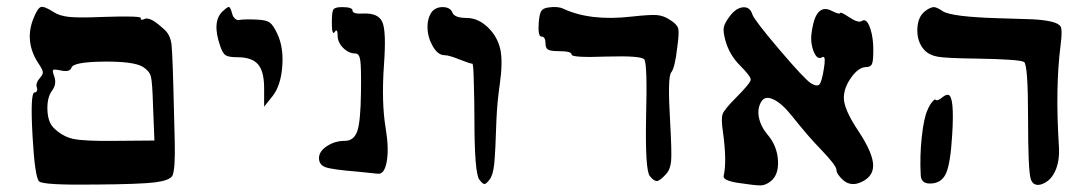

<svg xmlns="http://www.w3.org/2000/svg" viewBox="-20 -776 3223 567"><path d="M432 -461Q430 -534 425.5 -550.5Q421 -567 401 -579Q374 -595 285 -594Q196 -593 191 -576Q186 -562 159 -568Q140 -572 137 -569.5Q134 -567 140 -551Q148 -529 135 -510Q119 -490 120 -453Q121 -416 138 -399Q164 -373 195.5 -366Q227 -359 317 -360L436 -361ZM263 -231Q109 -229 96 -240Q83 -250 76 -376Q69 -502 82 -503Q87 -503 89 -507.5Q91 -512 89 -517Q84 -530 98 -546Q107 -556 106.5 -563Q106 -570 96 -585Q52 -649 77 -717Q90 -751 100 -755Q110 -759 139 -740Q156 -729 184.5 -726Q213 -723 284 -726Q401 -730 396 -722Q394 -718 398 -718Q401 -717 407 -720Q422 -727 456 -697Q459 -694 464 -690Q483 -674 486.5 -644.5Q490 -615 494 -437Q495 -388 496 -359Q498 -275 489 -257Q481 -243 438 -237.5Q395 -232 263 -231Z M760 -516Q760 -565 742 -586Q724 -607 681 -607Q655 -607 646 -613Q637 -619 630 -641Q605 -713 638 -743Q652 -756 656 -755.5Q660 -755 665 -738Q667 -728 673 -722Q679 -716 685 -717Q706 -720 740 -718Q766 -717 776.5 -709.5Q787 -702 799 -676Q818 -636 813.5 -579Q809 -522 784 -491L760 -461Z M1037 -269Q962 -275 942 -282Q922 -289 922 -309Q922 -329 945.5 -344.5Q969 -360 998 -360Q1025 -360 1035 -388.5Q1045 -417 1046 -504Q1047 -577 1044 -597.5Q1041 -618 1030 -618Q1010 -618 993.5 -634.5Q977 -651 977 -671Q977 -690 971 -685Q970 -684 968 -681Q964 -674 961 -687Q960 -696 960 -711Q960 -741 964.5 -748Q969 -755 990 -755Q1021 -755 1021 -745Q1021 -734 1053 -736Q1098 -738 1109.5 -710Q1121 -682 1114 -586Q1106 -474 1119 -397Q1129 -337 1122 -298.5Q1115 -260 1095 -263Q1067 -266 1037 -269Z M1396 -245Q1381 -262 1381 -427Q1381 -453 1380.5 -478Q1380 -503 1379.5 -522.5Q1379 -542 1378.5 -557Q1378 -572 1377 -580Q1376 -588 1375 -588Q1371 -587 1338 -600Q1306 -613 1293 -613Q1273 -613 1258 -639.5Q1243 -666 1242.5 -694.5Q1242 -723 1256 -742Q1269 -756 1289.5 -755Q1310 -754 1316 -739Q1322 -723 1358 -723Q1392 -723 1421 -695Q1450 -667 1458 -628Q1465 -591 1456 -528Q1448 -473 1446 -421Q1443 -325 1439.5 -292Q1436 -259 1426 -246Q1416 -233 1411 -232.5Q1406 -232 1396 -245Z M1899 -256Q1885 -273 1888 -430Q1892 -585 1883 -600Q1876 -612 1772 -609Q1668 -605 1668 -615Q1668 -625 1629 -625Q1606 -625 1598.5 -629.5Q1591 -634 1591 -647Q1591 -668 1579 -668Q1568 -668 1571 -710Q1573 -735 1578.5 -743.5Q1584 -752 1600 -754Q1628 -758 1644 -750Q1724 -713 1845 -727Q1899 -733 1919.5 -731.5Q1940 -730 1959 -717Q1980 -704 1983 -691.5Q1986 -679 1980 -636Q1973 -575 1962 -562Q1951 -548 1959 -416Q1964 -327 1962 -301.5Q1960 -276 1947 -262Q1930 -243 1921 -241.5Q1912 -240 1899 -256Z M2159 -236Q2115 -243 2117 -256Q2127 -300 2115 -386Q2109 -425 2114 -439Q2119 -453 2152 -486Q2197 -531 2197 -541Q2197 -551 2165 -583Q2134 -614 2122 -657Q2115 -683 2117.5 -695.5Q2120 -708 2135 -728Q2154 -753 2174.5 -754.5Q2195 -756 2202 -733Q2208 -716 2282 -629Q2356 -542 2375 -530Q2393 -519 2400 -527Q2407 -535 2413 -573Q2419 -609 2411 -608Q2410 -608 2408 -607Q2392 -597 2381 -629Q2372 -656 2378 -688Q2391 -769 2438 -743Q2444 -740 2449.5 -738Q2455 -736 2458 -736Q2461 -736 2461 -737Q2461 -743 2488 -725Q2515 -707 2525 -714Q2540 -724 2551 -689Q2559 -663 2559 -628Q2559 -596 2555 -587Q2551 -578 2538 -578Q2516 -578 2494 -547.5Q2472 -517 2472 -487Q2472 -453 2515 -389Q2558 -324 2558.5 -288Q2559 -252 2518 -236Q2491 -226 2470 -244Q2450 -262 2450 -275Q2450 -287 2403 -336Q2366 -374 2320 -432Q2290 -470 2265 -482Q2240 -494 2229 -477Q2216 -457 2221 -430Q2226 -403 2247 -378Q2275 -345 2277.5 -302Q2280 -259 2255 -240Q2241 -229 2226.5 -228.5Q2212 -228 2159 -236Z M2738 -755Q2728 -755 2713 -744Q2690 -727 2689 -689.5Q2688 -652 2710 -628Q2724 -613 2749.5 -608.5Q2775 -604 2861 -603Q2990 -601 3004 -593Q3016 -586 3016 -427Q3016 -271 3024 -247Q3031 -226 3053 -231Q3081 -239 3095.5 -269.5Q3110 -300 3107 -345Q3096 -518 3112 -642Q3118 -688 3112 -698Q3101 -715 3030 -719Q3009 -720 2934 -722Q2790 -726 2764 -743Q2746 -755 2738 -755ZM2780 -496Q2773 -497 2762 -488Q2748 -476 2742 -482Q2741 -483 2737 -479.5Q2733 -476 2728 -468.5Q2723 -461 2719 -451Q2708 -427 2702 -370.5Q2696 -314 2699 -259Q2700 -234 2726 -234Q2760 -234 2773.5 -263.5Q2787 -293 2792 -379Q2799 -493 2780 -496Z"/></svg>

Font: Daniel
Style: Regular
Weight: 400
Version: Version 1.1